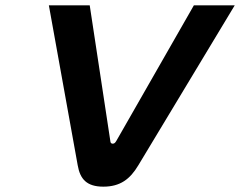

<svg xmlns="http://www.w3.org/2000/svg" viewBox="-20 -690 899 719"><path d="M163 -670 271 -71C280 -19 305 9 367 9C430 9 467 -19 498 -71L859 -670H706L416 -163C411 -154 407 -152 402 -152C398 -152 393 -154 393 -163L316 -670Z"/></svg>

Font: LT Wave Text Bold Italic
Style: Regular
Weight: 700
Designer: Daniel Lyons
Version: Version 2.5 (Glyphs App)